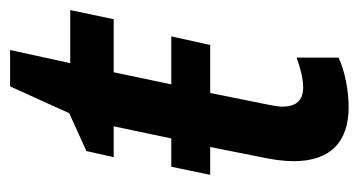

<svg xmlns="http://www.w3.org/2000/svg" viewBox="-185 -515 710 380"><g transform="rotate(-90 170.0 -325.0)"><path d="M148 10C182 10 221 2 246 -10V-93C224 -85 204 -80 187 -80C161 -80 149 -94 149 -121C149 -133 153 -149 156 -165L176 -264H271L288 -341H193L217 -455H322L340 -541H235L261 -660H189L136 -543L61 -509L49 -455H110L86 -341H30L14 -264H69L50 -168C44 -141 41 -118 41 -99C41 -25 80 10 148 10Z"/></g></svg>

Font: Noto Sans Display SemiCondensed Medium
Style: Italic
Weight: 500
Width: 4
Italic angle: -12°
Designer: Monotype Design Team
Foundry: Monotype Imaging Inc.
Version: Version 1.900